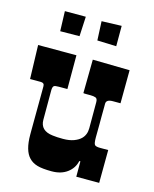

<svg xmlns="http://www.w3.org/2000/svg" viewBox="-104 -742 657 818"><g transform="rotate(15 224.0 -333.0)"><path d="M75.2 -336.9Q75.2 -351.1 59.1 -351.1H12.2L7.8 -500H176.8V-351.1H139.2Q121.6 -351.1 117.7 -347.7Q111.8 -343.3 111.8 -327.1V-198.2Q111.8 -149.9 167.5 -143.6Q185.5 -141.1 213.4 -141.1Q241.2 -141.1 261 -148.4Q280.8 -155.8 292 -167Q310.1 -185.1 310.1 -213.9V-329.1Q310.1 -344.7 301.3 -347.9Q292.5 -351.1 278.8 -351.1H259.8Q248 -351.1 247.1 -352.1L249 -500L412.1 -497.1L411.1 -351.1H377Q348.1 -351.1 348.1 -332V-320.3L347.7 -272.9V-244.1Q347.2 -210 347.2 -183.3Q347.2 -156.7 352.5 -150.9Q357.9 -145 376 -145H412.1L411.1 0H310.1V-67.9H305.2Q298.3 -35.6 271.2 -15.4Q244.1 4.9 202.6 4.9Q161.1 4.9 138.7 -1.7Q116.2 -8.3 102.1 -23.4Q74.2 -52.2 74.2 -122.1V-145L75.2 -317.4ZM172.9 -668.9 168.5 -582 83.5 -581.1 80.6 -668.9ZM330.6 -670.9V-581.1L246.6 -584L242.7 -668Z"/></g></svg>

Font: Smokum
Style: Regular
Weight: 400
Designer: Astigmatic (AOETI)
Foundry: Astigmatic (AOETI)
Version: Version 1.001